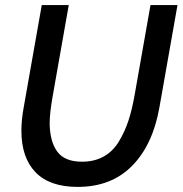

<svg xmlns="http://www.w3.org/2000/svg" viewBox="-20 -720 717 754"><path d="M285 14Q175 14 119.5 -43.5Q64 -101 64 -207Q64 -248 73 -298L144 -700H250L187 -343Q175 -276 175 -235Q176 -164 205 -124.5Q234 -85 302 -85Q351 -85 387.5 -105.5Q424 -126 447 -164.5Q470 -203 484 -245Q498 -287 508 -343L571 -700H677L606 -298Q580 -151 498.5 -68.5Q417 14 285 14Z"/></svg>

Font: Cabin
Style: Medium Italic
Weight: 500
Designer: Pablo Impallari
Foundry: Pablo Impallari. www.impallari.com Igino Marini. www.ikern.com
Version: Version 1.005